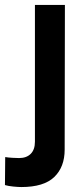

<svg xmlns="http://www.w3.org/2000/svg" viewBox="-46 -525 339 775"><path d="M40 230Q28 230 7.5 228Q-13 226 -26 222L-25 109Q-13 111 4 112Q21 113 31 113Q61 113 78 96Q95 79 95 47V-505H216L215 79Q215 149 173 189.5Q131 230 40 230Z"/></svg>

Font: Inclusive Sans SemiBold
Style: Regular
Weight: 600
Designer: Olivia King
Foundry: Olivia King
Version: Version 2.004